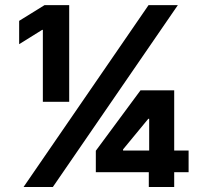

<svg xmlns="http://www.w3.org/2000/svg" viewBox="-20 -748 787 768"><path d="M151.4 -340.8V-628.4H148.4L56.6 -571.3V-664.6L158.2 -727.5H256.8V-340.8ZM74.2 0 574.2 -727.5H691.4L191.4 0ZM363.3 -59.1V-145L542 -386.7H676.8V-146H734.4V-59.1H676.8V0H575.2V-59.1ZM576.7 -146V-272.9H573.2L472.2 -150.4V-146Z"/></svg>

Font: Inter Display Extra Bold
Style: Regular
Weight: 800
Designer: Rasmus Andersson
Foundry: rsms
Version: Version 4.000;git-4fc901f